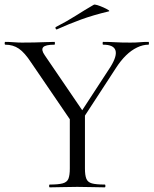

<svg xmlns="http://www.w3.org/2000/svg" viewBox="-24 -805 660 825"><path d="M301 -288 451 -518Q480 -565 472 -589Q464 -613 419 -613Q417 -613 417 -619Q417 -625 419 -625Q446 -625 471 -623.5Q496 -622 536 -622Q561 -622 576.5 -623.5Q592 -625 614 -625Q616 -625 616 -619Q616 -613 614 -613Q590 -613 565 -601Q540 -589 517.5 -567Q495 -545 475 -514L318 -273ZM290 -272 110 -536Q82 -579 57 -596Q32 -613 -1 -613Q-4 -613 -4 -619Q-4 -625 -1 -625Q16 -625 35 -623.5Q54 -622 70 -622Q97 -622 122.5 -622.5Q148 -623 170.5 -624Q193 -625 210 -625Q212 -625 212 -619Q212 -613 210 -613Q171 -613 161.5 -602Q152 -591 168 -568L339 -317ZM276 -310 341 -319V-81Q341 -52 347 -37Q353 -22 371 -17Q389 -12 426 -12Q429 -12 429 -6Q429 0 426 0Q402 0 372.5 -1Q343 -2 308 -2Q275 -2 244 -1Q213 0 190 0Q187 0 187 -6Q187 -12 190 -12Q226 -12 245 -17Q264 -22 270 -37Q276 -52 276 -81ZM221 -679Q217 -677 215 -682.5Q213 -688 216 -689Q263 -713 301.5 -737.5Q340 -762 378 -784Q382 -787 394.5 -783Q407 -779 420.5 -773Q434 -767 441.5 -762Q449 -757 443 -756Q376 -740 324 -721Q272 -702 221 -679Z"/></svg>

Font: Cormorant Garamond Light
Style: Regular
Weight: 400
Version: Version 4.001